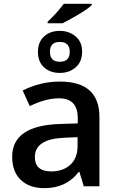

<svg xmlns="http://www.w3.org/2000/svg" viewBox="-20 -978 620 1008"><path d="M502 0H419.9L397 -75.2H393.1Q328.1 9.8 212.9 9.8Q134.3 9.8 89.4 -33.2Q43.9 -76.2 43.9 -154.8Q43.9 -319.3 294.9 -327.1L388.2 -330.1V-358.9Q388.2 -461.9 289.1 -461.9Q220.7 -461.9 136.2 -420.9L99.1 -502.9Q192.9 -549.8 293.9 -549.8Q502 -549.8 502 -363.8ZM249 -78.1Q310.5 -78.1 349.1 -112.8Q387.2 -147.9 387.2 -210.9V-257.8L317.9 -254.9Q163.1 -248.5 163.1 -153.8Q163.1 -78.1 249 -78.1ZM309.1 -856H230V-863.8Q278.3 -909.2 314.9 -958H461.9V-952.1Q434.6 -921.9 309.1 -856ZM293.9 -595.2Q243.2 -595.2 210.9 -624.5Q179.2 -653.8 179.2 -706.1Q179.2 -756.8 210.9 -786.1Q242.7 -815.9 293.9 -815.9Q342.8 -815.9 377 -786.6Q411.1 -758.3 411.1 -707Q411.1 -653.8 377.4 -624.5Q344.7 -595.2 293.9 -595.2ZM293.9 -757.8Q242.2 -757.8 242.2 -706.1Q242.2 -653.8 293.9 -653.8Q346.2 -653.8 346.2 -706.1Q346.2 -757.8 293.9 -757.8Z"/></svg>

Font: Open Sans
Style: SemiBold
Weight: 600
Foundry: Ascender Corporation
Version: Version 1.10